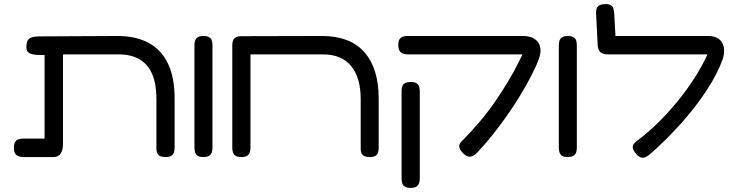

<svg xmlns="http://www.w3.org/2000/svg" viewBox="-20 -758 3609 939"><path d="M93 10Q80 10 70 6Q60 2 54 -7.5Q48 -17 48 -35Q48 -54 54 -63.5Q60 -73 70 -76.5Q80 -80 92 -80H198V-518L235 -490Q201 -489 176.5 -489Q152 -489 137 -493Q122 -497 115.5 -505.5Q109 -514 109 -529Q109 -557 122 -568.5Q135 -580 174 -580L548 -582Q642 -583 705.5 -549Q769 -515 801.5 -447Q834 -379 834 -276V-36Q834 -23 830.5 -12.5Q827 -2 817.5 4Q808 10 790 10Q772 10 762.5 5Q753 0 749 -9.5Q745 -19 745 -29V-274Q745 -347 724.5 -395Q704 -443 663 -467.5Q622 -492 560 -492H288V-55Q288 -23 276.5 -6.5Q265 10 242 10Z M974 10Q956 10 947 4Q938 -2 934.5 -12.5Q931 -23 931 -35V-538Q931 -550 934.5 -560Q938 -570 947.5 -576Q957 -582 975 -582Q994 -582 1003.5 -575.5Q1013 -569 1016 -559.5Q1019 -550 1019 -537V-34Q1019 -22 1015.5 -12Q1012 -2 1002.5 4Q993 10 974 10Z M1160 10Q1142 10 1132.5 4Q1123 -2 1119.5 -12.5Q1116 -23 1116 -35V-537Q1116 -549 1119.5 -559Q1123 -569 1132.5 -575Q1142 -581 1160 -581L1556 -582Q1623 -582 1674.5 -562.5Q1726 -543 1761 -504Q1796 -465 1814 -408Q1832 -351 1832 -276V-36Q1832 -23 1829 -12.5Q1826 -2 1816.5 4Q1807 10 1789 10Q1771 10 1761 5Q1751 0 1747.5 -9.5Q1744 -19 1744 -29V-274Q1744 -327 1732 -367.5Q1720 -408 1696.5 -436Q1673 -464 1639 -478Q1605 -492 1559 -492H1205V-36Q1205 -23 1201.5 -12.5Q1198 -2 1188.5 4Q1179 10 1160 10Z M2251 -3Q2230 -21 2226.5 -37Q2223 -53 2238 -67Q2284 -113 2325 -161.5Q2366 -210 2400.5 -260Q2435 -310 2463.5 -357.5Q2492 -405 2514 -448.5Q2536 -492 2552 -529L2615 -469Q2601 -431 2577.5 -386Q2554 -341 2524.5 -292Q2495 -243 2460.5 -194Q2426 -145 2389 -98.5Q2352 -52 2314 -12Q2305 -2 2294.5 3.5Q2284 9 2273.5 8Q2263 7 2251 -3ZM1988 161Q1970 161 1960.5 155Q1951 149 1947.5 139Q1944 129 1944 116V-314Q1944 -326 1947.5 -336Q1951 -346 1961 -351.5Q1971 -357 1989 -357Q2007 -357 2016.5 -351Q2026 -345 2029.5 -335.5Q2033 -326 2033 -313V117Q2033 130 2029 139.5Q2025 149 2016 155Q2007 161 1988 161ZM2615 -469 2547 -492H2451H1973Q1960 -492 1950 -496Q1940 -500 1934 -510Q1928 -520 1928 -538Q1928 -557 1934 -566Q1940 -575 1950 -578.5Q1960 -582 1972 -582H2538Q2574 -582 2595.5 -567Q2617 -552 2622 -526.5Q2627 -501 2615 -469Z M2756 10Q2738 10 2729 4Q2720 -2 2716.5 -12.5Q2713 -23 2713 -35V-538Q2713 -550 2716.5 -560Q2720 -570 2729.5 -576Q2739 -582 2757 -582Q2776 -582 2785.5 -575.5Q2795 -569 2798 -559.5Q2801 -550 2801 -537V-34Q2801 -22 2797.5 -12Q2794 -2 2784.5 4Q2775 10 2756 10Z M3095 -1Q3076 -21 3074.5 -36.5Q3073 -52 3090 -65Q3153 -112 3209.5 -169Q3266 -226 3314 -288Q3362 -350 3398 -411.5Q3434 -473 3455 -528L3515 -470Q3489 -397 3435.5 -315.5Q3382 -234 3310.5 -154Q3239 -74 3159 -4Q3148 5 3137.5 10Q3127 15 3116.5 12.5Q3106 10 3095 -1ZM3515 -470 3453 -492H2954Q2928 -492 2916 -503Q2904 -514 2903 -539L2895 -695Q2895 -708 2898.5 -717.5Q2902 -727 2912.5 -732.5Q2923 -738 2943 -738Q2960 -738 2968.5 -732Q2977 -726 2980 -715.5Q2983 -705 2984 -691L2990 -582H3443Q3476 -582 3495 -568Q3514 -554 3519.5 -528.5Q3525 -503 3515 -470Z"/></svg>

Font: Fredoka Expanded
Style: Regular
Weight: 400
Width: 7
Designer: Ben Nathan
Foundry: Milena B. Brandão, Ben Nathan
Version: Version 2.001